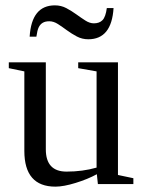

<svg xmlns="http://www.w3.org/2000/svg" viewBox="-20 -694 540 724"><path d="M152.8 -130.9Q152.8 -46.9 231 -46.9Q291.5 -46.9 344.2 -62V-424.8L274.9 -437V-459H424.8V-34.2L482.9 -22V0H349.1L345.2 -37.1Q310.5 -18.1 265.1 -4.2Q219.7 9.8 189 9.8Q71.8 9.8 71.8 -125V-424.8L13.2 -437V-459H152.8ZM313 -545.9Q289.6 -545.9 269.8 -556.4Q250 -566.9 232.4 -579.8Q214.8 -592.8 198.5 -603.3Q182.1 -613.8 166 -613.8Q150.4 -613.8 140.9 -607.9Q131.3 -602.1 126 -591.1Q120.6 -580.1 117.2 -555.7H91.8Q99.1 -673.8 187 -673.8Q210.4 -673.8 230.2 -663.3Q250 -652.8 267.8 -639.9Q285.6 -627 302 -616.5Q318.4 -606 334 -606Q355 -606 366.7 -618.2Q378.4 -630.4 382.8 -663.6H408.2Q400.9 -545.9 313 -545.9Z"/></svg>

Font: Liberation Serif
Style: Regular
Weight: 400
Designer: Steve Matteson
Foundry: Ascender Corporation
Version: Version 2.1.5